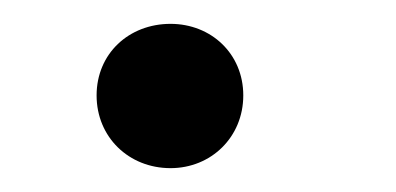

<svg xmlns="http://www.w3.org/2000/svg" viewBox="-20 -105 332 161"><path d="M123 36C157 36 184 10 184 -25C184 -60 157 -85 123 -85C88 -85 61 -60 61 -25C61 10 88 36 123 36Z"/></svg>

Font: LINE Seed JP App_OTF Regular
Style: Regular
Weight: 400
Designer: LY Corporation & Fontrix & Fontworks
Version: Version 1.002